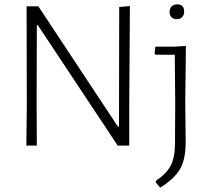

<svg xmlns="http://www.w3.org/2000/svg" viewBox="-20 -668 961 881"><path d="M793 -648Q825 -648 825 -615Q825 -599 816 -589.5Q807 -580 791 -580Q776 -580 767 -589Q758 -598 758 -613Q758 -629 767.5 -638.5Q777 -648 793 -648ZM576 -640 573 -182V0H520L154 -552H149L148 -205L149 0H101L103 -190L102 -639H156L521 -87H526L527 -636ZM831 -457 833 -455 830 -198 832 -16Q832 62 806.5 107Q781 152 715 193L695 169V162Q745 128 764 90.5Q783 53 783 -12L784 -195L782 -417H694L689 -423L693 -454H782Z"/></svg>

Font: Alegreya Sans Light
Style: Regular
Weight: 300
Designer: Juan Pablo del Peral
Foundry: Huerta Tipografica
Version: Version 2.007